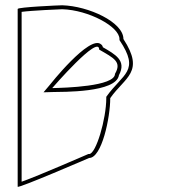

<svg xmlns="http://www.w3.org/2000/svg" viewBox="-20 -722 673 728"><path d="M47 -14C47 -6 318 -123 318 -123C366 -123 398 -276 398 -350C454 -430 530 -448 448 -574C448 -638 316 -699 216 -702C206 -702 47 -695 47 -688ZM62 -33V-677C98 -682 210 -687 216 -687C316 -684 433 -621 433 -574V-570C513 -451 446 -444 383 -355V-350C383 -271 344 -138 318 -138H315C312 -137 125 -55 62 -33ZM145 -372 178 -373C216 -374 421 -370 431 -437C461 -493 416 -516 370 -543C369 -548 367 -551 363 -554C320 -592 167 -398 167 -398ZM178 -388C178 -388 356 -594 356 -534C411 -502 443 -488 416 -442C416 -394 224 -389 178 -388Z"/></svg>

Font: Ampere
Style: OuLn
Weight: 400
Version: Version 1